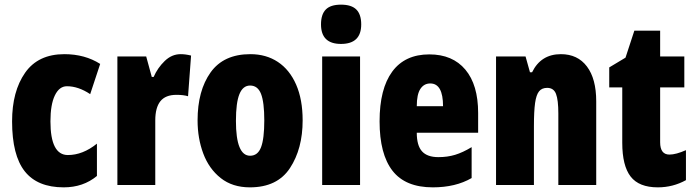

<svg xmlns="http://www.w3.org/2000/svg" viewBox="-20 -796 2989 826"><path d="M32 -274Q32 -403 88 -483Q144 -563 257 -563Q345 -563 411 -521L368 -391Q317 -425 268 -425Q235 -425 216 -385.5Q197 -346 197 -274Q197 -129 272 -129Q336 -129 397 -178V-39Q338 10 254 10Q141 10 86.5 -59Q32 -128 32 -274Z M802 -557 789 -382Q769 -388 739 -388Q692 -388 670 -360.5Q648 -333 648 -278V0H485V-553H609L633 -465H641Q658 -504 688.5 -533.5Q719 -563 757 -563Q778 -563 802 -557Z M1055 10Q980 10 929.5 -30Q879 -70 854.5 -135.5Q830 -201 830 -278Q830 -406 886 -484.5Q942 -563 1057 -563Q1125 -563 1175.5 -529.5Q1226 -496 1254 -432Q1282 -368 1282 -278Q1282 -156 1227.5 -73Q1173 10 1055 10ZM1056 -126Q1089 -126 1103 -162.5Q1117 -199 1117 -278Q1117 -356 1103 -392Q1089 -428 1056 -428Q1025 -428 1010 -391Q995 -354 995 -276Q995 -126 1056 -126Z M1534 -691Q1534 -607 1447 -607Q1361 -607 1361 -691Q1361 -734 1381.5 -755Q1402 -776 1447 -776Q1492 -776 1513 -755Q1534 -734 1534 -691ZM1529 0H1366V-553H1529Z M2037 -310V-225H1773Q1773 -170 1795.5 -145Q1818 -120 1866 -120Q1905 -120 1938 -130Q1971 -140 2009 -163V-30Q1940 10 1842 10Q1724 10 1668.5 -61.5Q1613 -133 1613 -274Q1613 -414 1667.5 -488Q1722 -562 1827 -562Q1927 -562 1982 -496.5Q2037 -431 2037 -310ZM1773 -339H1886Q1886 -437 1831 -437Q1804 -437 1788.5 -413.5Q1773 -390 1773 -339Z M2545 -360V0H2382V-308Q2382 -366 2372 -392Q2362 -418 2334 -418Q2311 -418 2299 -403Q2287 -388 2282 -353Q2277 -318 2277 -253V0H2114V-553H2241L2260 -485H2269Q2307 -563 2393 -563Q2465 -563 2505 -510Q2545 -457 2545 -360Z M2931 -150V-21Q2875 10 2810 10Q2729 10 2693 -36.5Q2657 -83 2657 -182V-420H2601V-506L2671 -548L2709 -664H2820V-553H2924V-420H2820V-184Q2820 -131 2860 -131Q2888 -131 2931 -150Z"/></svg>

Font: Noto Sans UI CondBlack
Style: Regular
Weight: 900
Width: 3
Designer: Monotype Design Team
Foundry: Monotype Imaging Inc.
Version: Version 1.001